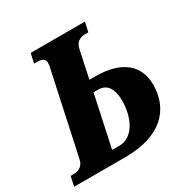

<svg xmlns="http://www.w3.org/2000/svg" viewBox="-201 -855 971 996"><g transform="rotate(-30 285.0 -357.0)"><path d="M-38 0H269C481 0 582 -104 582 -255C582 -365 507 -441 344 -441H308L343 -606C350 -641 375 -657 406 -657H426L439 -714H114L101 -657H120C150 -657 166 -647 166 -626C166 -620 165 -612 164 -605L57 -108C50 -74 25 -58 -6 -58H-26ZM228 -67 294 -374H322C373 -374 401 -336 401 -262C401 -163 355 -67 272 -67Z"/></g></svg>

Font: Noto Serif Condensed Black
Style: Italic
Weight: 900
Width: 3
Italic angle: -12°
Designer: Monotype Design Team
Foundry: Monotype Imaging Inc.
Version: Version 2.013